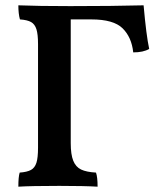

<svg xmlns="http://www.w3.org/2000/svg" viewBox="-20 -699 614 722"><path d="M541 -515Q519 -502 481 -502Q475 -559 441 -592.5Q407 -626 324 -626H246V-161Q246 -118 255.5 -94.5Q265 -71 285 -61.5Q305 -52 341 -50Q347 -33 347 3Q298 0 203 0Q96 0 49 3Q49 -34 54 -50Q82 -52 96.5 -60Q111 -68 117 -87Q123 -106 123 -144V-533Q123 -570 117 -589Q111 -608 97 -616Q83 -624 55 -626Q49 -647 49 -679Q123 -676 244 -676Q403 -676 520 -679Q530 -566 541 -515Z"/></svg>

Font: Vollkorn SC SemiBold
Style: Regular
Weight: 600
Designer: Friedrich Althausen
Foundry: Friedrich Althausen
Version: Version 4.015